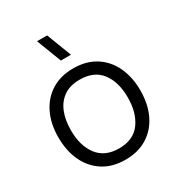

<svg xmlns="http://www.w3.org/2000/svg" viewBox="-186 -902 965 1039"><g transform="rotate(-30 296.0 -382.5)"><path d="M295.7 15Q215.2 15 158 -21.5Q100.8 -58 70.4 -122.4Q40 -186.8 40 -270.7Q40 -355.5 71 -419.6Q102 -483.7 159.3 -519.3Q216.7 -555 295.7 -555Q376.5 -555 433.8 -518.7Q491 -482.3 521.3 -418.2Q551.7 -354.2 551.7 -270.7Q551.7 -185.7 521.1 -121.4Q490.5 -57.2 433.1 -21.1Q375.7 15 295.7 15ZM295.7 -55.3Q385.5 -55.3 429.6 -115.2Q473.7 -175.2 473.7 -270.7Q473.7 -368.3 429.2 -426.5Q384.8 -484.7 295.7 -484.7Q235.2 -484.7 195.8 -457.3Q156.5 -430 137.2 -381.8Q118 -333.7 118 -270.7Q118 -173.2 163.1 -114.2Q208.2 -55.3 295.7 -55.3ZM322.8 -625H259.8L200.2 -780H263.2Z"/></g></svg>

Font: Manrope Variable Light
Style: Regular
Weight: 200
Designer: Mikhail Sharanda
Foundry: Mikhail Sharanda
Version: Version 4.505